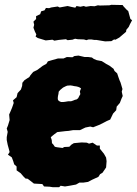

<svg xmlns="http://www.w3.org/2000/svg" viewBox="-20 -753 569 798"><path d="M199 25 186 23 163 22 156 12 139 11 121 10 107 -1 95 -10 86 -11 77 -20 66 -33 49 -45V-61L39 -70L35 -83L29 -99L13 -110L20 -121L17 -133L12 -151L8 -171V-183L12 -205L8 -219L13 -231L20 -254L18 -277L25 -293L30 -305L37 -325L34 -336L49 -349L53 -366L67 -381L72 -396L73 -409L82 -420L102 -433L107 -441L118 -454L136 -463L157 -479L173 -488L179 -498L196 -503L221 -510H244L258 -516L281 -515L289 -520L306 -522L332 -516H347L362 -514L370 -508L382 -503L403 -499L422 -487L435 -480L452 -467L456 -458L467 -448L472 -433L477 -419L481 -410L489 -383L486 -372L490 -354L485 -343L478 -325L465 -310L463 -295L450 -281L438 -256L424 -250L395 -235L367 -224L355 -227L335 -223L312 -212H296H283L265 -209L252 -208L218 -204L207 -196L191 -183L195 -171L196 -158L201 -153L208 -143L217 -141L240 -138L247 -142L268 -143L277 -152L287 -158L319 -161L341 -160L350 -156L365 -160L383 -148H395V-135L412 -114L421 -98L423 -83L421 -57L406 -35L396 -29L389 -18L363 -6L346 3L326 6H310L296 14L269 19L250 22L232 19L226 25ZM234 -329H243L251 -330L257 -331L263 -332H275L284 -335L291 -338L299 -340L305 -345L309 -353L314 -362L312 -372L314 -379L317 -385L312 -389L305 -392L297 -394L289 -395L280 -397L272 -398L259 -397L252 -394L242 -389L236 -384L230 -379L224 -372L223 -363L221 -354L220 -345L221 -337L227 -332ZM170 -585 137 -595 128 -601 131 -610 125 -622 119 -638 122 -650 119 -663 130 -674V-686L147 -694L151 -706L165 -710L171 -720L184 -719L193 -722L220 -726L228 -722L261 -728L278 -724L293 -721L298 -728L314 -725L328 -728L337 -725L357 -728L373 -727L387 -731L395 -730L435 -731L443 -733L490 -732L493 -727L506 -713L513 -707L522 -674L529 -669L520 -652L515 -641L505 -629L504 -621L476 -597L460 -588L454 -589L443 -582L417 -581L381 -587H372L360 -589H348L339 -586L329 -589L303 -590L292 -592L281 -588L261 -586L254 -590L224 -587L206 -584L198 -588Z"/></svg>

Font: Winky Rough ExtraBold
Style: Italic
Weight: 800
Italic angle: -8.97852°
Designer: Simon Atzbach
Foundry: typofactur
Version: Version 1.206; ttfautohint (v1.8.4.7-5d5b)